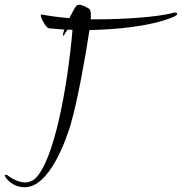

<svg xmlns="http://www.w3.org/2000/svg" viewBox="-129 -760 763 805"><path d="M-25 25C78 25 147 -171 167 -237C196 -337 230 -524 246 -634C352 -636 498 -648 596 -688C608 -693 614 -698 614 -703C614 -706 611 -707 606 -707C603 -707 598 -708 593 -705C532 -689 394 -679 282 -679H251C252 -685 252 -690 252 -695C252 -710 250 -719 245 -723C232 -731 215 -740 203 -740C198 -740 193 -738 190 -734C182 -725 173 -704 162 -684C123 -687 85 -692 46 -699C46 -699 45 -699 45 -699C43 -699 42 -698 42 -695C42 -693 43 -686 51 -671C59 -655 70 -641 78 -641C101 -640 120 -637 141 -636C140 -635 140 -635 140 -635V-634C137 -625 135 -618 135 -613C135 -611 135 -610 136 -610C138 -610 142 -616 149 -628C150 -629 150 -629 150 -630L153 -634C154 -635 154 -635 154 -636C161 -635 168 -635 175 -635C155 -400 98 -81 16 -9C4 0 -10 5 -23 5C-52 5 -81 -13 -92 -21C-96 -25 -100 -27 -104 -27C-107 -27 -109 -26 -109 -23C-109 -23 -108 -22 -107 -19C-104 -14 -79 25 -25 25Z"/></svg>

Font: Comforter
Style: Regular
Weight: 400
Designer: Robert E. Leuschke
Foundry: Robert E. Leuschke
Version: Version 1.013; ttfautohint (v1.8.3)